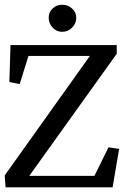

<svg xmlns="http://www.w3.org/2000/svg" viewBox="-20 -800 532 820"><path d="M245.6 -779.8Q270 -779.8 287.8 -763.7Q305.7 -747.6 305.7 -724.1Q305.7 -699.7 287.8 -681.9Q270 -664.1 245.8 -664.1Q221.7 -664.1 204.8 -682.1Q188 -700.2 188 -725.1Q188 -748.5 205.1 -764.2Q222.2 -779.8 245.6 -779.8ZM24.9 -607.4H478.5V-570.3L105 -48.8H383.3L443.4 -170.9L488.8 -164.1L460.9 0H3.9L0 -50.8L363.8 -561H101.6L64 -440.9L20 -449.7Z"/></svg>

Font: Neuton
Style: Regular
Weight: 400
Designer: Brian M Zick
Version: Version 1.3